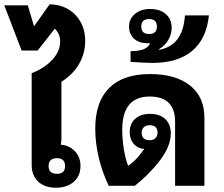

<svg xmlns="http://www.w3.org/2000/svg" viewBox="-58 -868 1045 897"><path d="M203 9Q151 9 120.5 -19.5Q90 -48 90 -97V-526Q151 -550 187 -589.5Q223 -629 223 -674Q223 -710 198 -734L118 -632H43L-38 -843H72L101 -745L174 -848Q249 -846 294.5 -798Q340 -750 340 -676Q340 -619 311.5 -569.5Q283 -520 229 -486V-223Q229 -208 226 -192Q266 -189 292 -161.5Q318 -134 318 -93Q318 -46 286.5 -18.5Q255 9 203 9ZM208 -56Q246 -56 246 -92Q246 -129 208 -129Q169 -129 169 -92Q169 -56 208 -56Z M450 0Q420 -62 403.5 -131Q387 -200 387 -267Q387 -392 452 -457Q517 -522 643 -522Q763 -522 830 -468.5Q897 -415 897 -318V0H760V-299Q760 -417 641 -417Q513 -417 513 -261Q513 -220 520 -174.5Q527 -129 540 -95H544Q551 -100 564 -111.5Q577 -123 589 -137Q594 -144 601.5 -153Q609 -162 616 -172Q586 -174 567 -195.5Q548 -217 548 -250Q548 -290 573.5 -313Q599 -336 643 -336Q689 -336 714.5 -311.5Q740 -287 740 -244Q740 -174 667 -91Q646 -67 626 -47.5Q606 -28 572 0ZM641 -213Q658 -213 668 -222.5Q678 -232 678 -248Q678 -283 641 -283Q624 -283 614 -273.5Q604 -264 604 -248Q604 -213 641 -213Z M653 -574Q634 -574 606.5 -575.5Q579 -577 552 -579V-629Q585 -629 608 -636Q635 -645 643 -666Q638 -666 632 -666Q592 -666 568.5 -687Q545 -708 545 -744Q545 -780 572.5 -803Q600 -826 643 -826Q690 -826 717 -802Q744 -778 744 -738Q744 -709 729 -682.5Q714 -656 686 -639V-635Q742 -646 771.5 -685.5Q801 -725 806 -796H918Q907 -687 840 -630.5Q773 -574 653 -574ZM639 -709Q675 -709 675 -744Q675 -779 639 -779Q602 -779 602 -744Q602 -709 639 -709Z"/></svg>

Font: Noto Sans Thai Looped UI
Style: Bold
Weight: 700
Designer: Cadson Demak Team
Foundry: Cadson Demak Co., Ltd.
Version: Version 1.000; ttfautohint (v1.8.4.7-5d5b)